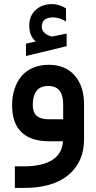

<svg xmlns="http://www.w3.org/2000/svg" viewBox="-20 -690 470 938"><path d="M302.7 -585Q269.5 -605 240.2 -605Q184.1 -605 184.1 -559.6Q184.1 -551.8 186.5 -545.4Q189 -539.1 193.8 -533.4Q198.7 -527.8 206.5 -522.7Q214.4 -517.6 225.6 -513.7Q227.5 -513.2 228.8 -512.7Q230 -512.2 231.4 -512Q232.9 -511.7 234.4 -511.7Q235.4 -511.7 235.8 -511.7Q236.3 -511.7 237.8 -512.2Q250.5 -514.6 273.9 -519.5Q297.4 -524.4 305.7 -525.9V-464.4L106.9 -416.5V-476.6Q130.9 -481.9 154.3 -487.3Q137.7 -502.4 130.4 -521Q123 -539.6 123 -565.9Q123 -612.8 154.3 -641.4Q185.5 -669.9 233.4 -669.9Q245.6 -669.9 257.6 -667.5Q269.5 -665 280.5 -660.4Q291.5 -655.8 302.2 -648.9ZM390.6 -179.7V-9.8Q390.6 101.1 314.5 164.6Q238.3 228 98.6 228H62.5H52.7V218.3V132.3V122.6H62.5H95.7Q188 122.6 236.1 91.1Q284.2 59.6 287.6 0H218.8Q130.4 0 84.7 -44.4Q39.1 -88.9 39.1 -175.3Q39.1 -217.8 50.5 -253.7Q62 -289.6 83.7 -316.4Q105.5 -343.3 140.1 -358.4Q174.8 -373.5 218.3 -373.5Q299.3 -373.5 345 -321Q390.6 -268.6 390.6 -179.7ZM140.1 -177.2Q140.1 -141.6 158.9 -124.5Q177.7 -107.4 218.3 -107.4H288.6V-180.2Q288.6 -270 216.3 -270Q140.1 -270 140.1 -177.2Z"/></svg>

Font: Shabnam Medium WOL
Style: Medium-WOL
Weight: 500
Foundry: DejaVu fonts team - Redesigned by Saber Rastikerdar - Based on Vazir font
Version: Version 5.0.0